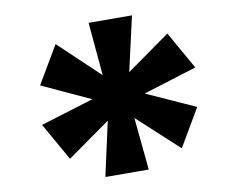

<svg xmlns="http://www.w3.org/2000/svg" viewBox="-39 -743 650 525"><g transform="rotate(-5 285.5 -480.0)"><path d="M341 -697 320 -543 433 -639 501 -540 357 -481 497 -432 445 -323 323 -417 350 -273 230 -263 250 -416 138 -321 70 -420 213 -478 74 -528 126 -637 247 -541 221 -687Z"/></g></svg>

Font: Joti One
Style: Regular
Weight: 400
Designer: Eduardo Rodriguez Tunni
Foundry: Eduardo Rodriguez Tunni
Version: Version 1.001